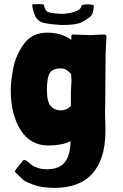

<svg xmlns="http://www.w3.org/2000/svg" viewBox="-20 -750 593 929"><path d="M56 85Q50 79 53 77Q55 72 60 66L73 50Q78 43 91 27Q94 24 98 24Q102 24 109 28.5Q116 33 121 38Q122 39 132.5 47.5Q143 56 163 62.5Q183 69 207 69Q268 69 294.5 34Q321 -1 321 -67Q304 -57 275 -51.5Q246 -46 215 -46Q126 -46 79 -122Q32 -198 32 -313Q32 -358 44.5 -421.5Q57 -485 96.5 -538.5Q136 -592 209 -592Q278 -592 325 -557V-564V-570Q325 -577 326.5 -580Q328 -583 334 -583L421 -580L456 -582L480 -583H484Q489 -583 492 -580.5Q495 -578 495 -571L493 -534L491 -492L489 -232Q487 -218 490 -133V-108Q488 22 426.5 90.5Q365 159 243 159Q182 159 142 144Q102 129 93.5 121.5Q85 114 56 85ZM323 -238V-302L324 -326L326 -359L324 -392Q313 -404 302 -411.5Q291 -419 274 -419Q235 -419 221 -396.5Q207 -374 207 -316Q207 -257 225.5 -236.5Q244 -216 274 -216Q304 -216 323 -238ZM178 -644Q159 -654 151 -671Q136 -706 136 -727Q136 -729 142.5 -729.5Q149 -730 165 -730Q186 -730 190 -728.5Q194 -727 194 -720Q198 -701 210 -693Q221 -686 276 -683Q307 -683 337 -692Q372 -702 374 -722Q378 -728 401 -729Q434 -728 434 -723Q434 -710 430 -693Q426 -676 413 -666Q400 -656 374 -642Q349 -629 278 -629Q197 -634 178 -644Z"/></svg>

Font: Barriecito
Style: Regular
Weight: 400
Designer: Pablo Cosgaya & Sergio Jiménez
Foundry: Pablo Cosgaya & Sergio Jiménez
Version: Version 1.001